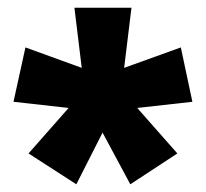

<svg xmlns="http://www.w3.org/2000/svg" viewBox="-20 -782 534 498"><path d="M321 -762 302 -606 449 -659 479 -518 336 -502 440 -384 318 -304 246 -438 178 -304 54 -384 158 -502 15 -518 46 -659 192 -606 173 -762Z"/></svg>

Font: Noto Sans Thai Cond Blk
Style: Regular
Weight: 900
Width: 3
Designer: Monotype Design Team
Foundry: Monotype Imaging Inc.
Version: Version 2.002; ttfautohint (v1.8.4.7-5d5b)